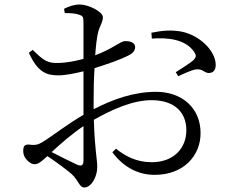

<svg xmlns="http://www.w3.org/2000/svg" viewBox="-20 -791 1040 851"><path d="M653 -620C723 -625 800 -618 840 -562C851 -546 850 -538 839 -526C825 -512 779 -484 759 -471L770 -453C791 -463 830 -481 847 -483C879 -489 888 -463 911 -468C930 -470 937 -487 936 -507C933 -570 861 -636 784 -651C740 -659 701 -656 651 -646ZM168 -161C151 -151 138 -146 111 -150C89 -152 83 -144 83 -121C83 -106 88 -93 101 -80C111 -70 122 -63 133 -63C147 -63 160 -71 190 -99C227 -75 275 -39 297 -20C329 9 331 40 354 40C384 40 411 -6 411 -51C411 -87 400 -124 396 -260C475 -305 568 -347 651 -347C758 -347 806 -289 806 -214C806 -135 751 -72 652 -72C584 -72 534 -100 494 -132L478 -116C530 -47 595 -16 666 -16C792 -16 869 -99 869 -201C869 -312 787 -384 672 -384C571 -384 479 -350 395 -307V-350C395 -396 396 -444 399 -489C447 -504 510 -525 547 -544C568 -554 579 -566 579 -583C578 -605 552 -609 534 -609C513 -608 480 -575 402 -546C405 -588 409 -623 414 -644C421 -676 436 -691 436 -715C436 -739 372 -771 334 -771C309 -771 285 -763 264 -752L267 -733C293 -733 313 -732 330 -726C346 -721 350 -717 350 -695V-530C310 -519 272 -513 244 -512C191 -510 176 -520 125 -570L108 -557C149 -466 191 -457 240 -457C269 -457 314 -466 350 -475V-340V-282C283 -244 205 -183 168 -161ZM350 -232V-79C350 -60 343 -52 322 -61C291 -75 246 -98 209 -117C251 -156 302 -200 350 -232Z"/></svg>

Font: Harano Aji Mincho K1
Style: Regular
Weight: 400
Foundry: Masamichi Hosoda
Version: HaranoAjiMinchoK1-Regular version 20230610;ttx 4.39.4